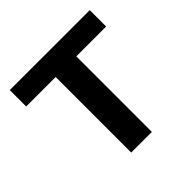

<svg xmlns="http://www.w3.org/2000/svg" viewBox="-142 -654 780 780"><g transform="rotate(-45 247.5 -264.0)"><path d="M476.6 -434.1H305.2V0H186.5V-434.1H17.1V-528.3H476.6Z"/></g></svg>

Font: Roboto-o Medium
Style: Regular
Weight: 500
Designer: Google
Version: Version 2.134; 2016; ttfautohint (v1.6)